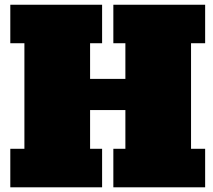

<svg xmlns="http://www.w3.org/2000/svg" viewBox="-20 -798 908 818"><path d="M462.9 -777.8H854V-613.8H793.9V-164.1H854V0H462.9V-164.1H514.2V-329.1H363.8V-164.1H415V0H23.9V-164.1H84V-613.8H23.9V-777.8H415V-613.8H363.8V-461.9H514.2V-613.8H462.9Z"/></svg>

Font: AlfaSlabOne-Regular
Style: Regular
Weight: 400
Designer: JM Sole
Foundry: JM Sole
Version: Version 1.001